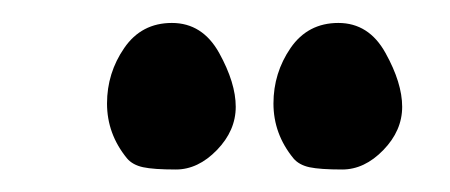

<svg xmlns="http://www.w3.org/2000/svg" viewBox="-20 -489 396 169"><path d="M91.8 -349.6Q74.2 -371.1 74.2 -397.9Q74.2 -424.8 89.4 -446.8Q104.5 -468.8 131.3 -468.8Q158.2 -468.8 172.9 -442.4Q187.5 -416 187.5 -395Q187.5 -374 170.9 -356.9Q154.3 -339.8 134.8 -339.8Q115.2 -339.8 106 -341.8Q96.7 -343.8 91.8 -349.6ZM238.3 -349.6Q220.7 -371.1 220.7 -397.9Q220.7 -424.8 235.8 -446.8Q251 -468.8 277.8 -468.8Q304.7 -468.8 319.3 -442.4Q334 -416 334 -395Q334 -374 317.4 -356.9Q300.8 -339.8 281.2 -339.8Q261.7 -339.8 252.4 -341.8Q243.2 -343.8 238.3 -349.6Z"/></svg>

Font: Essays1743
Style: Medium
Weight: 500
Designer: Based on the typeface in a 1743 English translation of the essays of Montaigne.  PostScript/TrueType font designed by Jo
Version: Version 002.100